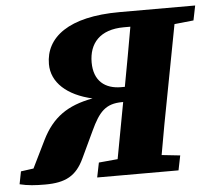

<svg xmlns="http://www.w3.org/2000/svg" viewBox="-68 -706 861 769"><g transform="rotate(-5 362.5 -321.0)"><path d="M-19 0C13 8 45 10 83 10C165 10 209 -13 241 -82L291 -188C325 -261 352 -292 419 -292H423L381 -66L305 -59L293 0H620L632 -59L558 -67C572 -148 587 -229 603 -311L655 -585L732 -593L744 -652H440C234 -652 140 -576 140 -469C140 -395 201 -340 302 -317C199 -298 139 -255 96 -168L42 -58L-9 -51ZM420 -352C356 -352 311 -386 311 -461C311 -537 355 -590 452 -590H478C464 -511 450 -431 435 -352Z"/></g></svg>

Font: Source Serif Pro Black
Style: Italic
Weight: 900
Italic angle: -12°
Designer: Frank Grießhammer
Foundry: Adobe Systems Incorporated
Version: Version 3.001;hotconv 1.0.111;makeotfexe 2.5.65597